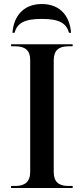

<svg xmlns="http://www.w3.org/2000/svg" viewBox="-20 -934 416 954"><path d="M42 -771H52C66 -819 100 -840 188 -840C275 -840 309 -819 323 -771H333C328 -846 285 -914 188 -914C90 -914 47 -846 42 -771ZM35 0H341V-10H320C272 -10 247 -30 247 -80V-634C247 -684 272 -704 320 -704H341V-714H35V-704H56C103 -704 130 -685 130 -637V-80C130 -30 103 -10 56 -10H35Z"/></svg>

Font: Noto Serif Display Medium
Style: Regular
Weight: 500
Designer: Monotype Design Team
Foundry: Monotype Imaging Inc.
Version: Version 2.009